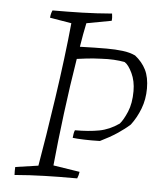

<svg xmlns="http://www.w3.org/2000/svg" viewBox="-49 -692 644 744"><g transform="rotate(5 273.0 -320.0)"><path d="M35 8Q34 -8 35 -23L124 -36Q133 -87 144 -156.5Q155 -226 166.5 -304Q178 -382 187.5 -458Q197 -534 203 -597L119 -611Q120 -627 126 -640Q186 -640 241.5 -641.5Q297 -643 357 -648Q358 -641 358.5 -634Q359 -627 358 -620L261 -602Q252 -560 244 -509Q273 -510 300 -510.5Q327 -511 348 -511Q382 -511 410.5 -507.5Q439 -504 460 -494Q488 -472 502.5 -443Q517 -414 517 -370Q517 -328 503 -291.5Q489 -255 467 -226Q446 -207 418 -188.5Q390 -170 353 -152Q321 -151 291.5 -152Q262 -153 247 -155Q248 -164 249 -171Q250 -178 253 -185Q307 -185 347 -192.5Q387 -200 424 -226Q438 -242 452 -275Q466 -308 466 -356Q466 -395 451.5 -425.5Q437 -456 422 -465Q382 -473 331 -470Q302 -469 275 -466Q248 -463 236 -461Q219 -357 205 -246.5Q191 -136 182 -42L285 -26Q284 -19 282.5 -13Q281 -7 278 0Q208 0 151 1.5Q94 3 35 8Z"/></g></svg>

Font: Labrada Lght
Style: Italic
Weight: 300
Italic angle: -7°
Designer: Mercedes Jáuregui
Foundry: Omnibus-Type Team
Version: Version 1.000; ttfautohint (v1.8.4.7-5d5b)